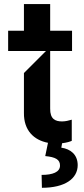

<svg xmlns="http://www.w3.org/2000/svg" viewBox="-20 -696 410 941"><path d="M284.4 6C307.5 3.2 323.9 -2.1 331.7 -5.7V-109.4C316.4 -105.1 301.5 -100.9 284.1 -100.9C251.1 -100.9 225.1 -112.2 225.9 -164.1V-446H333.1V-545.5H225.9V-676.1H97.3V-545.5H19.9V-446H205.3L97.3 -338.1V-142.8C96.2 -56.5 146.3 -9.2 215.2 3.9L201.7 68.9C252.1 73.9 274.9 85.9 274.1 116.5C273.4 147.4 238.6 161.2 183.9 161.2L185.4 224.4C297.9 224.4 360.8 180 360.8 112.9C360.4 61.1 325.3 34.1 280.5 27.7Z"/></svg>

Font: Riot Sans 2.0
Style: Bold
Weight: 600
Designer: Rasmus Andersson
Foundry: rsms
Version: Version 3.006;hotconv 1.0.109;makeotfexe 2.5.65596